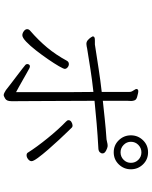

<svg xmlns="http://www.w3.org/2000/svg" viewBox="89 -893 822 1040"><g transform="rotate(90 500.0 -373.0)"><path d="M805 -578Q766 -578 739.5 -605.5Q713 -633 713 -671Q713 -709 739.5 -736.5Q766 -764 805 -764Q844 -764 870.5 -736.5Q897 -709 897 -671Q897 -633 870.5 -605.5Q844 -578 805 -578ZM862 -671Q862 -695 845.5 -711.5Q829 -728 805 -728Q782 -728 765 -711.5Q748 -695 748 -671Q748 -648 765 -631.5Q782 -615 805 -615Q829 -615 845.5 -631.5Q862 -648 862 -671ZM479 -121Q479 -164 479 -223Q479 -282 479 -346Q479 -410 478 -468Q414 -461 356 -452Q298 -443 243 -434Q237 -433 231 -431.5Q225 -430 218 -430Q206 -430 197 -438Q188 -446 182.5 -454.5Q177 -463 177 -464Q177 -471 182 -473Q185 -475 190 -475.5Q195 -476 201 -476H221Q292 -487 354 -496.5Q416 -506 478 -513V-662Q478 -670 475 -676.5Q472 -683 467 -690Q462 -697 462 -701Q462 -703 463 -705Q465 -711 474 -711Q480 -711 488 -709Q496 -707 504 -705Q519 -701 523 -692Q527 -683 527 -672Q527 -668 526.5 -662.5Q526 -657 526 -652V-519Q574 -524 625 -529.5Q676 -535 735 -539Q743 -540 751.5 -542.5Q760 -545 769 -545H772Q781 -544 794 -537.5Q807 -531 810 -523Q811 -521 811 -517Q811 -509 804.5 -502.5Q798 -496 786 -495Q713 -491 649 -485.5Q585 -480 526 -474Q526 -420 526.5 -359.5Q527 -299 527 -241.5Q527 -184 527.5 -136Q528 -88 528 -58Q528 -28 528 -23Q528 2 514 10Q500 18 496 18Q489 18 482 14Q475 10 468 6Q455 -5 433.5 -21Q412 -37 390 -54Q368 -71 351.5 -83.5Q335 -96 331 -100Q327 -104 327 -110Q327 -115 330 -119.5Q333 -124 339 -124Q344 -124 350 -121Q358 -117 374.5 -107.5Q391 -98 411.5 -86.5Q432 -75 450.5 -64.5Q469 -54 479 -49ZM853 -133Q853 -123 842.5 -114.5Q832 -106 821 -106Q810 -106 806 -114Q793 -135 772.5 -163Q752 -191 728.5 -220Q705 -249 681.5 -275Q658 -301 640 -318Q631 -326 631 -333Q631 -343 641 -349Q651 -355 660 -355Q666 -355 670 -352Q672 -350 691 -330.5Q710 -311 737 -282Q764 -253 790.5 -222.5Q817 -192 835 -167.5Q853 -143 853 -133ZM171 -83Q160 -83 149 -91Q138 -99 138 -109Q138 -118 146 -125Q198 -170 237.5 -217.5Q277 -265 309 -324Q315 -335 327 -335Q337 -335 345 -328Q353 -321 353 -313Q353 -306 338.5 -281Q324 -256 301 -222.5Q278 -189 253 -157Q228 -125 206 -104Q184 -83 171 -83Z"/></g></svg>

Font: Moon Stars Kai T Light
Style: Regular
Weight: 300
Designer: GuiWonder
Version: Version 1.101